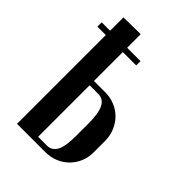

<svg xmlns="http://www.w3.org/2000/svg" viewBox="-158 -563 630 630"><g transform="rotate(45 157.0 -247.5)"><path d="M170 -278Q193 -278 213.5 -269.5Q234 -261 249 -246Q264 -231 273 -210Q282 -189 282 -164V-111Q282 -87 273 -66.5Q264 -46 248.5 -31Q233 -16 212.5 -8Q192 0 169 0H38V-494L117 -495V-278ZM203 -166Q203 -215 191.5 -236.5Q180 -258 157 -258H117V-19H158Q180 -19 191.5 -39Q203 -59 203 -109ZM-1 -432H179V-412H-1Z"/></g></svg>

Font: Moniqa SemBd Narrow Heading
Style: Regular
Weight: 600
Width: 4
Designer: Rajesh Rajput
Foundry: Rajesh Rajput
Version: Version 1.000